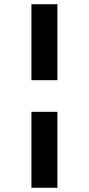

<svg xmlns="http://www.w3.org/2000/svg" viewBox="-20 -750 421 910"><path d="M129 140V-220H252V140ZM129 -370V-730H252V-370Z"/></svg>

Font: Mplus 1p Bold
Style: Bold
Weight: 700
Version: Version 1.061